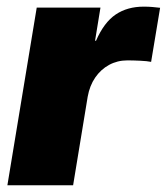

<svg xmlns="http://www.w3.org/2000/svg" viewBox="-20 -552 497 572"><path d="M2 0 89.4 -529.3H279.3L263.2 -430.7H266.1Q290 -485.4 324.7 -508.8Q359.4 -532.2 408.2 -532.2Q421.9 -532.2 433.6 -531.2Q445.3 -530.3 457 -528.8L430.2 -367.7Q418.5 -370.1 397.5 -371.1Q376.5 -372.1 359.4 -372.1Q329.6 -372.1 304.9 -358.6Q280.3 -345.2 263.7 -321Q247.1 -296.9 241.2 -263.7L197.8 0Z"/></svg>

Font: Inter 24pt Black
Style: Italic
Weight: 900
Italic angle: -9.3988°
Designer: Rasmus Andersson
Foundry: rsms
Version: Version 4.001;git-66647c0bb